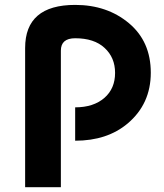

<svg xmlns="http://www.w3.org/2000/svg" viewBox="-20 -567 672 787"><path d="M288.1 9.8V-127Q363.3 -127 408.2 -166Q451.7 -204.1 451.7 -268.1Q451.7 -331.1 408.7 -370.6Q366.2 -410.2 288.1 -410.2Q229.5 -410.2 229.5 -359.4V200.2H83V-370.1Q83 -546.9 288.1 -546.9Q418.9 -546.9 508.5 -471.9Q598.1 -397 598.1 -269Q598.1 -141.1 503.4 -61Q419.4 9.8 288.1 9.8Z"/></svg>

Font: Newest Shape
Style: Bold
Weight: 700
Designer: Wojciech Kalinowski "wmk69" (wmk69@o2.pl)
Foundry: Wojciech Kalinowski "wmk69" (wmk69@o2.pl)
Version: Version 1.0.0; 2022-02-24